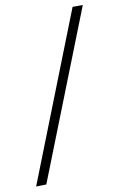

<svg xmlns="http://www.w3.org/2000/svg" viewBox="-88 -801 532 870"><g transform="rotate(-10 178.5 -366.5)"><path d="M6 20 310 -753H357L53 19Q45 19 28.5 19.5Q12 20 6 20Z"/></g></svg>

Font: Afta serif
Style: Regular
Weight: 400
Designer: parq.ink
Foundry: Oriol Esparraguera Font
Version: Version 1.000